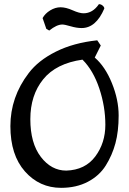

<svg xmlns="http://www.w3.org/2000/svg" viewBox="-20 -870 621 924"><path d="M448 -676 465 -651 436 -593Q486 -550 518.5 -470Q551 -390 551 -314Q551 -238 535.5 -180.5Q520 -123 489 -73.5Q458 -24 402.5 5Q347 34 274 34Q170 34 100 -45Q30 -124 30 -263Q30 -403 118 -518Q164 -579 249 -621.5Q334 -664 448 -676ZM299 -49Q390 -52 438.5 -117Q487 -182 487 -269.5Q487 -357 458 -444Q429 -531 377 -583Q250 -565 188 -488.5Q126 -412 126 -296.5Q126 -181 176.5 -115Q227 -49 299 -49ZM217 -723 203 -731 185 -783Q197 -805 221.5 -820Q246 -835 271.5 -835Q297 -835 329.5 -820.5Q362 -806 382 -806Q426 -806 456 -850Q466 -850 474 -843Q482 -836 482 -829Q442 -735 373 -735Q349 -735 320 -743.5Q291 -752 280 -752Q253 -752 217 -723Z"/></svg>

Font: Julee
Style: Regular
Weight: 400
Version: Version 1.001